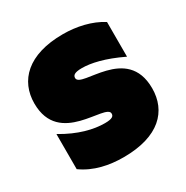

<svg xmlns="http://www.w3.org/2000/svg" viewBox="-137 -673 774 800"><g transform="rotate(-30 250.5 -273.5)"><path d="M234 12C405 12 480 -69 480 -178C480 -390 223 -323 223 -375C223 -388 232 -397 268 -397C310 -397 372 -384 455 -344V-511C403 -544 336 -559 270 -559C101 -559 23 -477 23 -368C23 -159 281 -222 281 -171C281 -159 274 -150 237 -150C184 -150 116 -166 39 -212V-43C96 -2 165 12 234 12Z"/></g></svg>

Font: Chess Sans Black
Style: Regular
Weight: 900
Designer: Wolf Bōese
Foundry: Wolf Bōese
Version: Version 7.223;Glyphs 3.3 (3306)